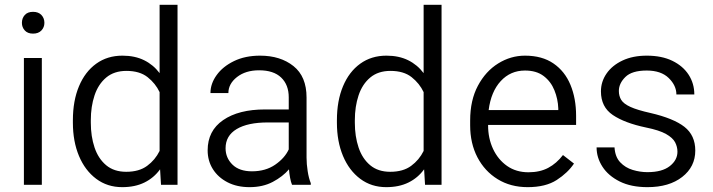

<svg xmlns="http://www.w3.org/2000/svg" viewBox="-20 -770 2970 800"><path d="M71.3 -674.8Q71.3 -694.3 83.3 -707.5Q95.2 -720.7 117.7 -720.7Q140.1 -720.7 152.6 -707.5Q165 -694.3 165 -674.8Q165 -656.2 152.6 -643.1Q140.1 -629.9 117.7 -629.9Q95.2 -629.9 83.3 -643.1Q71.3 -656.2 71.3 -674.8ZM154.3 -528.3V0H79.6V-528.3Z M283.7 -258.8V-269Q283.7 -350.1 309.1 -410.6Q334.5 -471.2 380.9 -504.6Q427.2 -538.1 490.2 -538.1Q542 -538.1 580.6 -519Q619.1 -500 645 -465.3V-750H719.7V0H650.9L647 -64.5Q621.1 -28.8 581.8 -9.5Q542.5 9.8 489.3 9.8Q427.2 9.8 380.9 -24.9Q334.5 -59.6 309.1 -120.1Q283.7 -180.7 283.7 -258.8ZM358.4 -269V-258.8Q358.4 -201.7 374 -155.3Q389.6 -108.9 422.4 -81.5Q455.1 -54.2 505.9 -54.2Q559.6 -54.2 593 -78.9Q626.5 -103.5 645 -141.1V-386.2Q627.9 -422.4 595 -448.5Q562 -474.6 506.8 -474.6Q455.6 -474.6 422.6 -447Q389.6 -419.4 374 -372.8Q358.4 -326.2 358.4 -269Z M1196.8 0Q1191.9 -11.7 1188.7 -29.1Q1185.5 -46.4 1184.1 -64.5Q1158.2 -34.2 1116.7 -12.2Q1075.2 9.8 1020 9.8Q967.3 9.8 928 -10.5Q888.7 -30.8 866.9 -65.4Q845.2 -100.1 845.2 -143.6Q845.2 -225.1 909.7 -269.5Q974.1 -314 1084.5 -314H1183.1V-364.7Q1183.1 -416.5 1151.6 -446.8Q1120.1 -477.1 1059.6 -477.1Q1003.4 -477.1 967.5 -449Q931.6 -420.9 931.6 -382.3H856.9Q856.9 -421.4 882.6 -457Q908.2 -492.7 954.8 -515.4Q1001.5 -538.1 1063.5 -538.1Q1148.4 -538.1 1202.9 -494.6Q1257.3 -451.2 1257.3 -363.8V-113.3Q1257.3 -86.4 1262 -56.6Q1266.6 -26.9 1274.9 -6.8V0ZM1029.8 -56.2Q1086.4 -56.2 1126.5 -83.7Q1166.5 -111.3 1183.1 -147.5V-259.8H1095.7Q1012.2 -259.8 966.1 -232.2Q919.9 -204.6 919.9 -152.3Q919.9 -112.3 948.5 -84.2Q977.1 -56.2 1029.8 -56.2Z M1383.8 -258.8V-269Q1383.8 -350.1 1409.2 -410.6Q1434.6 -471.2 1481 -504.6Q1527.3 -538.1 1590.3 -538.1Q1642.1 -538.1 1680.7 -519Q1719.2 -500 1745.1 -465.3V-750H1819.8V0H1751L1747.1 -64.5Q1721.2 -28.8 1681.9 -9.5Q1642.6 9.8 1589.4 9.8Q1527.3 9.8 1481 -24.9Q1434.6 -59.6 1409.2 -120.1Q1383.8 -180.7 1383.8 -258.8ZM1458.5 -269V-258.8Q1458.5 -201.7 1474.1 -155.3Q1489.7 -108.9 1522.5 -81.5Q1555.2 -54.2 1606 -54.2Q1659.7 -54.2 1693.1 -78.9Q1726.6 -103.5 1745.1 -141.1V-386.2Q1728 -422.4 1695.1 -448.5Q1662.1 -474.6 1606.9 -474.6Q1555.7 -474.6 1522.7 -447Q1489.7 -419.4 1474.1 -372.8Q1458.5 -326.2 1458.5 -269Z M2178.7 9.8Q2107.4 9.8 2053.5 -23.4Q1999.5 -56.6 1969.2 -114.7Q1939 -172.9 1939 -247.6V-268.1Q1939 -352.1 1971.2 -412.6Q2003.4 -473.1 2055.7 -505.6Q2107.9 -538.1 2167.5 -538.1Q2238.8 -538.1 2286.1 -505.6Q2333.5 -473.1 2356.9 -416.5Q2380.4 -359.9 2380.4 -287.6V-249.5H2013.7V-247.6Q2013.7 -193.8 2034.4 -149.4Q2055.2 -105 2092.8 -78.6Q2130.4 -52.2 2182.1 -52.2Q2229.5 -52.2 2264.2 -70.6Q2298.8 -88.9 2325.7 -124L2371.6 -88.4Q2345.7 -49.8 2299.6 -20Q2253.4 9.8 2178.7 9.8ZM2167.5 -476.1Q2106.9 -476.1 2066.4 -432.1Q2025.9 -388.2 2016.1 -311.5H2306.2V-318.4Q2304.7 -357.9 2290 -394Q2275.4 -430.2 2245.4 -453.1Q2215.3 -476.1 2167.5 -476.1Z M2802.7 -137.7Q2802.7 -158.2 2793 -177Q2783.2 -195.8 2755.1 -211.7Q2727.1 -227.5 2671.4 -238.8Q2583 -257.3 2533.4 -290.8Q2483.9 -324.2 2483.9 -389.2Q2483.9 -429.7 2507.3 -463.6Q2530.8 -497.6 2573.7 -517.8Q2616.7 -538.1 2674.8 -538.1Q2737.3 -538.1 2781.5 -516.6Q2825.7 -495.1 2849.4 -458.5Q2873 -421.9 2873 -376.5H2798.3Q2798.3 -413.6 2766.4 -444.8Q2734.4 -476.1 2674.8 -476.1Q2612.8 -476.1 2585.7 -449.2Q2558.6 -422.4 2558.6 -391.1Q2558.6 -369.6 2568.6 -353.5Q2578.6 -337.4 2606.9 -324.5Q2635.3 -311.5 2689.9 -299.3Q2786.6 -276.9 2831.8 -241.5Q2877 -206.1 2877 -142.6Q2877 -75.2 2822.5 -32.7Q2768.1 9.8 2677.7 9.8Q2609.4 9.8 2562 -13.9Q2514.6 -37.6 2490.2 -75.4Q2465.8 -113.3 2465.8 -155.8H2540.5Q2543 -116.2 2564.2 -93.8Q2585.4 -71.3 2616.2 -62Q2647 -52.7 2677.7 -52.7Q2738.8 -52.7 2770.8 -77.9Q2802.7 -103 2802.7 -137.7Z"/></svg>

Font: Vazirmatn UI Light
Style: Regular
Weight: 300
Designer: Saber Rastikerdar
Foundry: Saber Rastikerdar
Version: Version 33.003